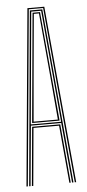

<svg xmlns="http://www.w3.org/2000/svg" viewBox="-56 -832 393 865"><g transform="rotate(-5 140.5 -400.0)"><path d="M28 0 102.2 -800H178.5L252.8 0H246.5L172.8 -794.5H108L34.2 0ZM52.5 0 76.8 -265.8H204L228.2 0H222L198.2 -260.2H82.5L58.8 0ZM40.2 0 112.2 -788.8H168.5L240.5 0H234.2L209 -271.5H71.8L46.5 0ZM71.8 -277H208.8L190 -485.2L162.8 -783H118L90.8 -485.2ZM78.2 -282.8 96.8 -485.2 123.5 -777.5H157.2L184 -485.2L202.5 -282.8ZM85.5 -288.2H195.2L178 -485.2L152 -772H128.8L102.8 -485.2Z"/></g></svg>

Font: Big Shoulders Inline Display ExtraLight
Style: Regular
Weight: 250
Version: Version 2.002